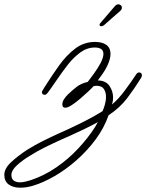

<svg xmlns="http://www.w3.org/2000/svg" viewBox="-207 -531 680 893"><path d="M-113 342Q-146 342 -166.5 327Q-187 312 -187 282Q-187 253 -155.5 223.5Q-124 194 -81 166Q-46 144 -9 125.5Q28 107 60 92.5Q92 78 112 69Q153 50 193 29.5Q233 9 270 -14Q275 -25 280.5 -43.5Q286 -62 286 -81Q286 -101 276.5 -116.5Q267 -132 242 -132Q236 -132 228 -130Q221 -122 203.5 -105.5Q186 -89 165.5 -71.5Q145 -54 126.5 -42Q108 -30 97 -30Q83 -30 83 -45Q83 -58 91 -70Q99 -82 108 -91Q129 -111 149.5 -127Q170 -143 201 -150Q213 -165 230.5 -189.5Q248 -214 261 -238Q274 -264 274 -280Q274 -310 234 -310Q198 -310 166.5 -287Q135 -264 108.5 -230Q82 -196 59 -162Q37 -130 26 -114.5Q15 -99 10.5 -94.5Q6 -90 2 -90Q-12 -90 -12 -103Q-12 -105 -9.5 -109.5Q-7 -114 3 -130Q34 -179 67.5 -226Q101 -273 142 -304.5Q183 -336 235 -336Q269 -336 288 -322Q307 -308 307 -280Q307 -257 292 -225Q283 -206 271 -189Q259 -172 248 -157Q286 -156 302.5 -131Q319 -106 319 -77Q319 -62 314 -45Q343 -69 373.5 -110Q404 -151 427 -186Q432 -194 440 -194Q453 -194 453 -180Q453 -176 450 -170Q419 -120 385 -75Q351 -30 298 5Q277 65 237.5 118Q198 171 148.5 214.5Q99 258 47 288Q-5 318 -51 332Q-82 342 -113 342ZM-114 317Q-103 317 -90 314Q-77 311 -64 307Q-1 286 55.5 247Q112 208 157.5 159Q203 110 235 60Q238 54 241.5 48.5Q245 43 248 37Q219 53 189 67.5Q159 82 128 96Q110 104 76.5 119Q43 134 4.5 153Q-34 172 -69 194Q-105 216 -129.5 239Q-154 262 -154 282Q-154 301 -143 309Q-132 317 -114 317ZM351 -479Q335 -465 317 -449.5Q299 -434 277 -414Q270 -409 265 -409Q256 -409 256 -416Q256 -420 260 -424L327 -502Q335 -511 343 -511Q350 -511 355 -506.5Q360 -502 360 -495Q360 -487 351 -479Z"/></svg>

Font: Ms Madi
Style: Regular
Weight: 400
Designer: Robert E. Leuschke
Foundry: Robert E. Leuschke
Version: Version 1.010; ttfautohint (v1.8.3)